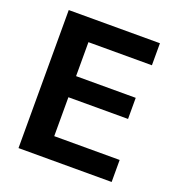

<svg xmlns="http://www.w3.org/2000/svg" viewBox="-130 -833 886 944"><g transform="rotate(20 313.0 -361.0)"><path d="M557.1 0H69.8V-722.2H546.9V-606.9H214.8V-429.2H526.9V-318.8H214.8V-115.2H557.1Z"/></g></svg>

Font: Perun
Style: Bold
Weight: 700
Foundry: Copyright (c) Stefan Peev, Context Ltd, 2016
Version: Version 1.0000